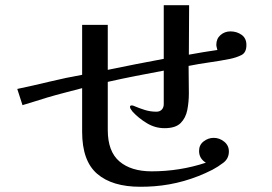

<svg xmlns="http://www.w3.org/2000/svg" viewBox="-20 -719 1040 734"><path d="M922 -547Q922 -518 903 -508.5Q884 -499 860 -494Q820 -486 780.5 -480.5Q741 -475 701 -467Q701 -441 701.5 -414.5Q702 -388 702 -362Q702 -329 696 -298.5Q690 -268 670.5 -248.5Q651 -229 609 -229Q573 -229 541.5 -248Q510 -267 487 -292Q484 -297 480.5 -301Q477 -305 477 -311Q477 -316 484 -316Q486 -316 488 -315.5Q490 -315 492 -314Q513 -305 534 -298.5Q555 -292 578 -292Q591 -292 598.5 -300Q606 -308 606 -321V-449Q552 -439 498.5 -428.5Q445 -418 392 -406V-222Q392 -140 436.5 -102Q481 -64 560 -64Q667 -64 767 -97Q741 -113 741 -142Q741 -165 758.5 -178.5Q776 -192 797 -192Q819 -192 837 -177.5Q855 -163 855 -140Q855 -113 834 -97Q813 -81 792 -70Q686 -16 570 -7Q557 -6 543.5 -5.5Q530 -5 516 -5Q409 -5 351.5 -54.5Q294 -104 294 -215V-382Q260 -373 227 -364.5Q194 -356 160 -346Q137 -339 113.5 -331.5Q90 -324 66 -317L46 -379Q108 -392 170 -407Q232 -422 294 -433V-624H392V-452Q445 -463 498.5 -473.5Q552 -484 606 -494V-699H703L702 -510Q729 -515 756.5 -519.5Q784 -524 811 -528Q810 -533 808.5 -538Q807 -543 807 -548Q807 -571 823 -585Q839 -599 861 -599Q885 -599 903.5 -586Q922 -573 922 -547Z"/></svg>

Font: Kaisei Decol Medium
Style: Regular
Weight: 500
Designer: Font-Kai, 金井和夫
Foundry: KAZUO KANAI
Version: Version 5.003